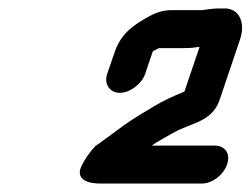

<svg xmlns="http://www.w3.org/2000/svg" viewBox="-20 -710 594 455"><path d="M324 -535 342 -588C346 -591 351 -593 355 -595C356 -595 356 -595 356 -596H415C432 -596 439 -597 453 -599L417 -493C388 -481 368 -472 343 -457C320 -443 297 -430 275 -414L223 -376C218 -372 212 -368 206 -364C194 -351 181 -334 172 -314C160 -285 187 -275 218 -275H458C483 -275 509 -295 518 -320C527 -345 514 -365 489 -365H339C343 -367 346 -369 350 -372C363 -379 380 -390 394 -397C431 -418 482 -421 500 -472L549 -617C562 -656 547 -690 513 -690H499C487 -690 471 -688 459 -686H388C367 -686 351 -681 333 -671C300 -653 267 -632 252 -587L234 -535C226 -511 240 -490 264 -490C288 -490 316 -511 324 -535Z"/></svg>

Font: Electronic
Style: BlkSuIt
Weight: 900
Version: Version 1.011